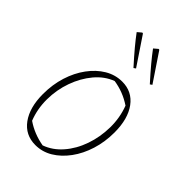

<svg xmlns="http://www.w3.org/2000/svg" viewBox="-215 -796 888 888"><g transform="rotate(45 229.0 -352.0)"><path d="M191 7Q125 7 87 -45Q49 -97 49 -185Q49 -247 66 -301Q83 -355 113.5 -396.5Q144 -438 183.5 -461.5Q223 -485 268 -485Q333 -485 371 -433.5Q409 -382 409 -293Q409 -232 392 -177.5Q375 -123 344.5 -81.5Q314 -40 275 -16.5Q236 7 191 7ZM216 -16Q264 -33 300.5 -75Q337 -117 357 -174.5Q377 -232 378 -295.5Q379 -359 357 -417Q303 -453 241 -462Q193 -444 157 -401Q121 -358 100.5 -300.5Q80 -243 79.5 -180.5Q79 -118 101 -62Q152 -27 216 -16ZM260 -566Q223 -607 198 -637Q173 -667 153 -694L173 -711L178 -710L270 -573ZM367 -566Q330 -607 305 -637Q280 -667 260 -694L280 -711L285 -710L377 -573Z"/></g></svg>

Font: Piazzolla Thin
Style: Italic
Weight: 100
Italic angle: -11.3°
Designer: Juan Pablo del Peral
Foundry: Huerta Tipografica
Version: Version 1.330